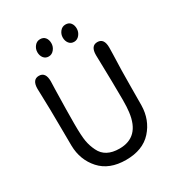

<svg xmlns="http://www.w3.org/2000/svg" viewBox="-223 -1114 1189 1277"><g transform="rotate(-30 371.5 -476.0)"><path d="M103 -249Q102 -301 102 -378Q102 -455 100.5 -525.5Q99 -596 97.5 -638.5Q96 -681 96 -689Q96 -760 147 -760Q198 -760 198 -689Q198 -681 196 -626Q192 -459 192 -365.5Q192 -272 199.5 -230Q207 -188 226 -150Q263 -72 371 -72Q524 -72 546 -249Q551 -284 551 -343.5Q551 -403 549.5 -486.5Q548 -570 546.5 -625.5Q545 -681 545 -689Q545 -760 596 -760Q647 -760 647 -689Q647 -681 646 -638Q641 -511 641 -406Q641 -301 640 -249Q638 -138 569 -61.5Q500 15 371.5 15Q243 15 174 -62Q105 -139 103 -249ZM470.5 -967Q496 -967 509.5 -950Q523 -933 523 -906.5Q523 -880 506 -859Q489 -838 464.5 -838Q440 -838 426 -856Q412 -874 412 -900Q412 -926 428.5 -946.5Q445 -967 470.5 -967ZM275.5 -967Q301 -967 314.5 -950Q328 -933 328 -906.5Q328 -880 311 -859Q294 -838 269.5 -838Q245 -838 231 -856Q217 -874 217 -900Q217 -926 233.5 -946.5Q250 -967 275.5 -967Z"/></g></svg>

Font: Delius Unicase
Style: Regular
Weight: 400
Designer: Natalia Raices
Foundry: Natalia Raices
Version: Version 1.002